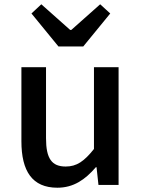

<svg xmlns="http://www.w3.org/2000/svg" viewBox="-20 -864 660 897"><path d="M248 13C324 13 378 -25 428 -83H431L440 0H534V-550H419V-168C373 -110 338 -86 287 -86C222 -86 195 -123 195 -218V-550H80V-204C80 -64 131 13 248 13ZM253 -647H369L495 -801L448 -844L313 -724H308L173 -844L127 -801Z"/></svg>

Font: Genne Gothic Medium
Style: Regular
Weight: 500
Designer: Ryoko NISHIZUKA (kana & ideographs); Paul D. Hunt (Latin, Greek & Cyrillic); Wenlong ZHANG (bopomofo); Sandoll Communica
Foundry: Adobe Systems Incorporated
Version: Version 1.004;PS 1.004;hotconv 16.6.51;makeotf.lib2.5.65220